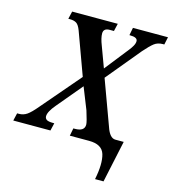

<svg xmlns="http://www.w3.org/2000/svg" viewBox="-168 -821 1020 1138"><g transform="rotate(15 342.0 -252.0)"><path d="M521 210H573L628 -47H577Q542 -47 521 -110L420 -385L593 -594Q628 -634 649.5 -650.5Q671 -667 702 -667H711L721 -714H506L497 -667H500Q547 -667 547 -643Q547 -629 537.5 -612.5Q528 -596 518 -584L402 -437L355 -564Q338 -607 338 -635Q338 -667 376 -667H402L413 -714H133L122 -667H132Q157 -667 172 -657.5Q187 -648 199 -616L294 -356L91 -119Q56 -77 34 -62Q12 -47 -15 -47H-26L-37 0H191L202 -47H196Q165 -47 154.5 -54.5Q144 -62 144 -75Q144 -103 184 -150L313 -304L366 -171Q387 -105 387 -88Q387 -47 329 -47H319L310 0H428Q508 0 524.5 55.5Q541 111 521 210Z"/></g></svg>

Font: Noto Serif SemiCondensed Semi
Style: Italic
Weight: 600
Width: 4
Italic angle: -12°
Designer: Monotype Design Team
Foundry: Monotype Imaging Inc.
Version: Version 1.901